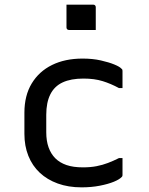

<svg xmlns="http://www.w3.org/2000/svg" viewBox="-20 -795 640 826"><path d="M335 -543Q379 -543 414 -535Q449 -527 472 -517.5Q495 -508 502 -500Q506 -497 506.5 -494.5Q507 -492 507 -489Q507 -471 507 -453Q507 -435 507 -416H492Q457 -435 421.5 -446Q386 -457 339 -457Q285 -457 249.5 -440.5Q214 -424 196.5 -389Q179 -354 179 -301V-226Q179 -189 189 -161Q199 -133 218 -114Q237 -95 266 -85Q295 -75 337 -75Q369 -75 395 -80Q421 -85 444.5 -94Q468 -103 492 -115H507Q507 -97 507 -78.5Q507 -60 507 -42Q507 -40 506.5 -38Q506 -36 504 -34Q494 -23 469.5 -13Q445 -3 409 4Q373 11 331 11Q274 11 228.5 -5.5Q183 -22 151 -52Q119 -82 102 -124.5Q85 -167 85 -219V-310Q85 -384 116.5 -436Q148 -488 204 -515.5Q260 -543 335 -543ZM266 -775Q280 -775 294.5 -775Q309 -775 323.5 -775Q338 -775 352.5 -775Q367 -775 381 -775Q386 -775 389 -772Q392 -769 392 -764V-666Q378 -666 363.5 -666Q349 -666 334.5 -666Q320 -666 305.5 -666Q291 -666 277 -666Q272 -666 269 -669Q266 -672 266 -677Z"/></svg>

Font: Recursive Monospace
Style: Regular
Weight: 400
Version: Version 1.047